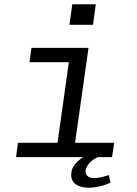

<svg xmlns="http://www.w3.org/2000/svg" viewBox="-20 -735 640 898"><path d="M55 0 64 -67H249L302 -444H118L127 -511H394L331 -67H514L504 0ZM305 -619 318 -715H428L415 -619ZM394 143Q359 143 336 128Q313 113 313 82Q313 54 331.5 32.5Q350 11 369 0H437Q411 12 395.5 31Q380 50 380 68Q380 81 391 89.5Q402 98 420 98Q438 98 455.5 93.5Q473 89 489 84L497 119Q472 131 445 137Q418 143 394 143Z"/></svg>

Font: Chivo Mono Medium Light
Style: Italic
Weight: 300
Italic angle: -8.05°
Monospace: yes
Version: Version 1.008